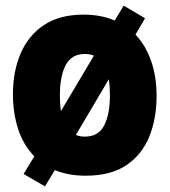

<svg xmlns="http://www.w3.org/2000/svg" viewBox="-20 -615 603 683"><path d="M140 48 64 4 102 -59Q63 -99 44.5 -156Q26 -213 26 -280Q26 -361 53.5 -425Q81 -489 136.5 -526Q192 -563 278 -563Q339 -563 388 -542L420 -595L496 -550L462 -492Q498 -454 517.5 -398.5Q537 -343 537 -273Q537 -194 511.5 -130Q486 -66 430.5 -28Q375 10 285 10Q223 10 175 -10ZM193 -276Q193 -245 197 -220L314 -417Q300 -423 282 -423Q234 -423 213.5 -383Q193 -343 193 -276ZM282 -129Q330 -129 350.5 -168.5Q371 -208 371 -276Q371 -308 367 -333L250 -135Q264 -129 282 -129Z"/></svg>

Font: Noto Sans Mono SemiCondensed Black
Style: Regular
Weight: 900
Width: 4
Designer: Monotype Design Team
Foundry: Monotype Imaging Inc.
Version: Version 2.014; ttfautohint (v1.8.4.7-5d5b)